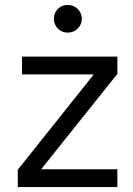

<svg xmlns="http://www.w3.org/2000/svg" viewBox="-20 -757 539 777"><path d="M52 0V-70L358 -454V-456H69V-528H455V-458L148 -74V-72H455V0ZM214 -721Q230 -737 254 -737Q278 -737 294.5 -720.5Q311 -704 311 -681Q311 -658 294.5 -641.5Q278 -625 254 -625Q230 -625 214 -641.5Q198 -658 198 -681Q198 -704 214 -721Z"/></svg>

Font: Lopes Sans
Style: Regular
Weight: 400
Designer: Gabriel Lam, Diego Maldonado
Foundry: TypeRant, Foresti Design
Version: Version 4.000